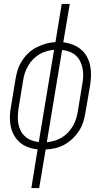

<svg xmlns="http://www.w3.org/2000/svg" viewBox="-20 -755 540 980"><path d="M140 205 172 7Q147 5 123.5 -3.5Q100 -12 82 -27.5Q64 -43 52 -64Q40 -85 35 -109Q30 -133 30.5 -159Q31 -185 36 -210L59 -350Q63 -375 70.5 -398.5Q78 -422 92 -444Q106 -466 125 -484Q144 -502 167 -513.5Q190 -525 214 -532Q238 -539 263 -540L295 -735H336L303 -539Q328 -536 351.5 -527Q375 -518 393 -503Q411 -488 423 -466.5Q435 -445 440 -421Q445 -397 444.5 -371Q444 -345 440 -320L416 -180Q412 -155 404.5 -131.5Q397 -108 383 -86.5Q369 -65 350 -47Q331 -29 308.5 -16.5Q286 -4 261.5 1.5Q237 7 213 8L180 205ZM178 -30 256 -501Q237 -499 217.5 -493.5Q198 -488 180.5 -477.5Q163 -467 148.5 -452Q134 -437 123.5 -419Q113 -401 107 -382.5Q101 -364 98 -344L75 -204Q72 -184 71 -163.5Q70 -143 73.5 -124Q77 -105 85.5 -88Q94 -71 108 -58.5Q122 -46 140.5 -39Q159 -32 178 -30ZM219 -29Q238 -31 257.5 -36.5Q277 -42 294.5 -52.5Q312 -63 326.5 -78Q341 -93 351.5 -111Q362 -129 368 -147.5Q374 -166 377 -186L400 -326Q404 -346 404.5 -366.5Q405 -387 401.5 -405.5Q398 -424 389.5 -441.5Q381 -459 367 -471.5Q353 -484 335 -491Q317 -498 297 -500Z"/></svg>

Font: Iosevka Slab XLtObl
Style: Regular
Weight: 200
Italic angle: -9°
Monospace: yes
Designer: Belleve Invis
Foundry: Belleve Invis
Version: Version 11.1.1; ttfautohint (v1.8.3)